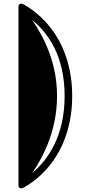

<svg xmlns="http://www.w3.org/2000/svg" viewBox="-20 -820 461 1040"><path d="M371 -300C371 -581 222 -731 112 -794C107 -797 100 -800 94 -800C86 -800 80 -796 80 -782V183C80 196 86 200 94 200C100 200 107 197 112 194C222 132 371 -19 371 -300ZM154 -712C244 -638 330 -514 330 -300C330 -86 243 43 154 118C218 24 289 -118 289 -300C289 -481 218 -619 154 -712Z"/></svg>

Font: Fascinate Inline
Style: Regular
Weight: 900
Designer: Astigmatic (AOETI)
Foundry: Astigmatic (AOETI)
Version: Version 1.000